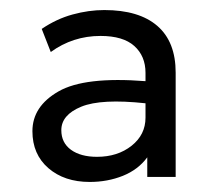

<svg xmlns="http://www.w3.org/2000/svg" viewBox="-20 -713 430 382"><path d="M273 -400Q255 -375.5 224.5 -363.2Q194 -351 158.5 -351Q108 -351 76.2 -378.5Q44.5 -406 44.5 -452Q44.5 -501.5 96.5 -531.2Q148.5 -561 269.5 -551.5V-568Q269.5 -601.5 247.2 -621.5Q225 -641.5 180 -641.5Q125 -641.5 81 -609.5L63 -655.5Q92.5 -675.5 124.5 -684.2Q156.5 -693 187.5 -693Q256.5 -693 293 -661.5Q329.5 -630 329.5 -568.5V-361H273ZM102 -454Q102 -429 121.2 -415Q140.5 -401 173 -401Q214 -401 241.8 -423Q269.5 -445 269.5 -479V-507.5Q181.5 -517 141.8 -500.8Q102 -484.5 102 -454Z"/></svg>

Font: Geologica ExtraLight
Style: Regular
Weight: 200
Designer: Sindre Bremnes, Frode Helland
Foundry: Monokrom Skriftforlag AS
Version: Version 1.010; ttfautohint (v1.8.4.7-5d5b);gftools[0.9.28]